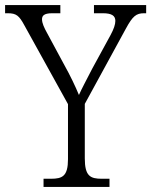

<svg xmlns="http://www.w3.org/2000/svg" viewBox="-27 -734 594 754"><path d="M144 0H403V-32H373C328 -32 306 -42 306 -112V-326L467 -621C494 -671 508 -682 539 -682H547V-714H342V-682H377C412 -682 426 -672 426 -652C426 -638 420 -620 407 -596L335 -464C313 -421 294 -386 283 -361C268 -397 249 -437 226 -478L157 -606C147 -624 138 -643 138 -658C138 -671 144 -682 178 -682H210V-714H-7V-682H3C37 -682 48 -673 69 -634L240 -325V-109C240 -42 218 -32 173 -32H144Z"/></svg>

Font: Noto Serif Sinhala SemiCondensed Light
Style: Regular
Weight: 300
Width: 4
Designer: Jelle Bosma - Monotype Design Team
Foundry: Monotype Imaging Inc.
Version: Version 2.007